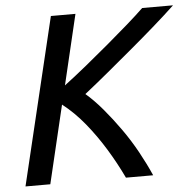

<svg xmlns="http://www.w3.org/2000/svg" viewBox="-51 -744 797 794"><g transform="rotate(-5 348.0 -346.5)"><path d="M23 0 189 -693H291L222 -402Q267 -436 315.5 -475.5Q364 -515 411.5 -555Q459 -595 499.5 -630.5Q540 -666 568 -693H696Q659 -658 610.5 -615.5Q562 -573 509 -528.5Q456 -484 403 -440Q350 -396 303 -359Q337 -330 372.5 -288Q408 -246 442 -198Q476 -150 504 -99Q532 -48 553 0H440Q410 -63 373.5 -122.5Q337 -182 294.5 -234Q252 -286 203 -324L126 0Z"/></g></svg>

Font: Ubuntu Sans Medium
Style: Italic
Weight: 500
Italic angle: -13.5°
Designer: Dalton Maag Ltd
Foundry: Dalton Maag Ltd
Version: Version 1.006